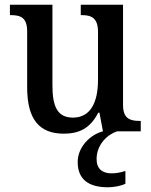

<svg xmlns="http://www.w3.org/2000/svg" viewBox="-20 -556 639 813"><path d="M250 10C312 10 361 -10 396 -79H401L416 0C362 14 309 66 309 130C309 205 357 237 437 237C458 237 492 232 511 222V168C489 175 470 178 452 178C415 178 389 160 389 118C389 55 436 13 476 0H576V-44H572C533 -44 501 -52 501 -111V-536H322V-492H325C364 -492 395 -483 395 -421V-218C395 -122 363 -58 289 -58C221 -58 202 -108 202 -196V-536H22V-492H25C67 -492 95 -482 95 -423V-186C95 -50 147 10 250 10Z"/></svg>

Font: Noto Serif Ethiopic SemiCondensed Medium
Style: Regular
Weight: 500
Width: 4
Designer: Monotype Design Team
Foundry: Monotype Imaging Inc.
Version: Version 2.102